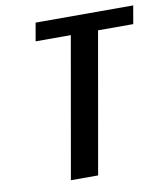

<svg xmlns="http://www.w3.org/2000/svg" viewBox="-80 -767 722 833"><g transform="rotate(-10 281.5 -350.0)"><path d="M165 0 274 -620H119L133 -700H563L549 -620H394L285 0Z"/></g></svg>

Font: Cuprum
Style: Bold Italic
Weight: 700
Italic angle: -10°
Designer: Jovanny Lemonad
Foundry: Jovanny Lemonad
Version: Version 3.000